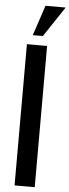

<svg xmlns="http://www.w3.org/2000/svg" viewBox="-70 -1153 427 1185"><g transform="rotate(5 143.5 -560.5)"><path d="M68.4 -875H193.4V0H68.4ZM162.1 -933.6H99.6L162.1 -1121.1H287.1Z"/></g></svg>

Font: Oswald
Style: Book
Weight: 400
Designer: vernon adams
Foundry: vernon adams
Version: Version 1.000